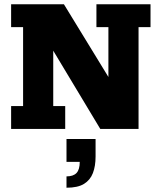

<svg xmlns="http://www.w3.org/2000/svg" viewBox="-20 -603 751 898"><path d="M32 0V-107H88V-476H32V-583H279L487 -243V-476H431V-583H684V-476H628V0H449L229 -366V-107H285V0ZM291 275V222Q323 222 338 206Q353 190 353 154H291V47H427V129Q427 174 414.5 206.5Q402 239 373 257Q344 275 291 275Z"/></svg>

Font: Rokkitt ExtraBold
Style: Regular
Weight: 800
Version: Version 3.103